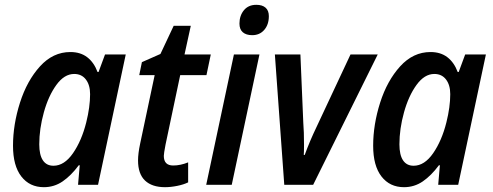

<svg xmlns="http://www.w3.org/2000/svg" viewBox="-20 -767 2045 797"><path d="M34 -162Q34 -250 63 -341Q92 -432 146 -491.5Q200 -551 272 -551Q314 -551 342 -529.5Q370 -508 385 -468H389L416 -541H502L387 0H304L311 -81H307Q275 -38 240 -14Q205 10 162 10Q103 10 68.5 -34.5Q34 -79 34 -162ZM338 -259Q354 -323 354 -376Q354 -414 336.5 -437Q319 -460 288 -460Q247 -460 214 -414.5Q181 -369 162 -300.5Q143 -232 143 -168Q143 -124 158 -101.5Q173 -79 202 -79Q247 -79 283 -131Q319 -183 338 -259Z M553 -101Q553 -130 562 -172L622 -455H558L569 -509L646 -543L701 -660H772L746 -541H855L837 -455H728L667 -166Q660 -129 660 -120Q660 -80 699 -80Q729 -80 761 -93V-10Q743 -1 716 4.5Q689 10 665 10Q611 10 582 -17.5Q553 -45 553 -101Z M974 -669Q974 -702 992.5 -724.5Q1011 -747 1044 -747Q1069 -747 1082.5 -735Q1096 -723 1096 -700Q1096 -665 1077 -643Q1058 -621 1027 -621Q1002 -621 988 -633Q974 -645 974 -669ZM951 -541H1057L942 0H836Z M1121 -541H1227L1239 -257Q1242 -221 1242 -167Q1242 -135 1241 -124H1245Q1266 -182 1294 -240L1435 -541H1548L1280 0H1160Z M1529 -162Q1529 -250 1558 -341Q1587 -432 1641 -491.5Q1695 -551 1767 -551Q1809 -551 1837 -529.5Q1865 -508 1880 -468H1884L1911 -541H1997L1882 0H1799L1806 -81H1802Q1770 -38 1735 -14Q1700 10 1657 10Q1598 10 1563.5 -34.5Q1529 -79 1529 -162ZM1833 -259Q1849 -323 1849 -376Q1849 -414 1831.5 -437Q1814 -460 1783 -460Q1742 -460 1709 -414.5Q1676 -369 1657 -300.5Q1638 -232 1638 -168Q1638 -124 1653 -101.5Q1668 -79 1697 -79Q1742 -79 1778 -131Q1814 -183 1833 -259Z"/></svg>

Font: Noto Sans UI NarrowMedium
Style: Italic
Weight: 500
Width: 4
Italic angle: -12°
Designer: Monotype Design Team
Foundry: Monotype Imaging Inc.
Version: Version 1.001